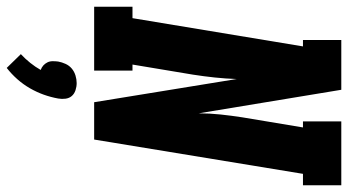

<svg xmlns="http://www.w3.org/2000/svg" viewBox="-263 -523 1035 571"><g transform="rotate(90 254.5 -237.5)"><path d="M-11 0V-114H23L107 -621H88V-735H236L306 -311Q306 -343 309.5 -376Q313 -409 318 -441L348 -621H330V-735H520V-621H486L384 0H273L204 -424Q203 -392 199.5 -359Q196 -326 191 -294L161 -114H179V0ZM171 260 130 218Q144 205 156 190Q168 175 177 159Q169 156 163.5 151Q158 146 154.5 139Q151 132 151 123.5Q151 115 152 107Q154 96 159 85Q164 74 173 66.5Q182 59 193.5 55.5Q205 52 216 52Q227 52 237.5 55.5Q248 59 254.5 66.5Q261 74 262.5 85Q264 96 262 107Q258 129 250.5 150Q243 171 231.5 191Q220 211 204.5 228.5Q189 246 171 260Z"/></g></svg>

Font: Iosevka Slab Heavy Oblique
Style: Regular
Weight: 900
Italic angle: -9°
Monospace: yes
Designer: Belleve Invis
Foundry: Belleve Invis
Version: Version 11.1.1; ttfautohint (v1.8.3)